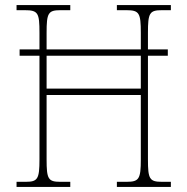

<svg xmlns="http://www.w3.org/2000/svg" viewBox="-20 -734 736 754"><path d="M45 0H256V-20H217C169 -20 163 -31 163 -108V-361H533V-108C533 -31 526 -20 477 -20H439V0H651V-20H616C567 -20 561 -31 561 -108V-515H639V-540H561V-605C561 -683 567 -694 616 -694H651V-714H439V-694H476C527 -694 533 -683 533 -605V-540H163V-605C163 -683 169 -694 218 -694H256V-714H45V-694H77C130 -694 135 -683 135 -605V-540H57V-515H135V-108C135 -31 128 -20 81 -20H45ZM163 -386V-515H533V-386Z"/></svg>

Font: Noto Serif Myanmar SemiCondensed Thin
Style: Regular
Weight: 100
Width: 4
Designer: Ben Mitchell and the Monotype Design Team
Foundry: Monotype Imaging Inc.
Version: Version 2.106